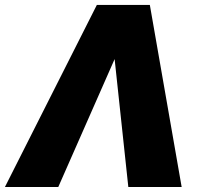

<svg xmlns="http://www.w3.org/2000/svg" viewBox="-24 -747 834 767"><path d="M-4.3 0 362.9 -727.3H574.6L701.7 0H488.6L433.9 -511L208.8 0Z"/></svg>

Font: Inter P Black
Style: Italic
Weight: 900
Italic angle: -9.40001°
Designer: Rasmus Andersson
Foundry: rsms
Version: Version 3.018;git-588b23468